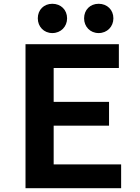

<svg xmlns="http://www.w3.org/2000/svg" viewBox="-20 -996 740 1016"><path d="M180 -899C180 -855 212 -821 257 -821C302 -821 335 -855 335 -899C335 -944 302 -976 257 -976C212 -976 180 -944 180 -899ZM425 -899C425 -855 457 -821 502 -821C547 -821 580 -855 580 -899C580 -944 547 -976 502 -976C457 -976 425 -944 425 -899ZM115 -762V0H621V-126H264V-331H557V-457H264V-636H609V-762Z"/></svg>

Font: Kawkab Mono
Style: Bold
Weight: 700
Monospace: yes
Designer: Abdullah Arif
Foundry: Abdullah Arif
Version: Version 1.000;PS 000.500;hotconv 1.0.88;makeotf.lib2.5.64775